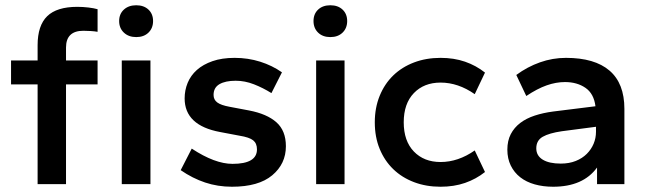

<svg xmlns="http://www.w3.org/2000/svg" viewBox="-20 -700 2464 730"><path d="M123 0V-379H22V-470H123V-528Q123 -603 159.5 -638.5Q196 -674 274 -674Q295 -674 316 -671.5Q337 -669 351 -665V-579Q341 -581 325 -582Q309 -583 297 -583Q231 -583 231 -519V-470H351V-379H231V0ZM443 0V-470H552V0ZM498 -559Q469 -559 451 -576Q433 -593 433 -620Q433 -647 451 -663.5Q469 -680 498 -680Q527 -680 544.5 -663.5Q562 -647 562 -620Q562 -593 544.5 -576Q527 -559 498 -559Z M862 10Q808 10 760 -6Q712 -22 667 -53L709 -135Q797 -77 864 -77Q957 -77 957 -132Q957 -155 942.5 -166.5Q928 -178 891 -184L817 -198Q682 -223 682 -326Q682 -357 693.5 -385Q705 -413 728.5 -434Q752 -455 788 -467.5Q824 -480 872 -480Q923 -480 969 -465.5Q1015 -451 1052 -425L1012 -346Q980 -366 945.5 -379.5Q911 -393 876 -393Q837 -393 814.5 -380Q792 -367 792 -339Q792 -321 806 -310.5Q820 -300 853 -294L927 -280Q995 -267 1031 -235Q1067 -203 1067 -144Q1067 -77 1015 -33.5Q963 10 862 10Z M1182 0V-470H1290V0ZM1236 -559Q1207 -559 1189.5 -576Q1172 -593 1172 -620Q1172 -647 1189.5 -663.5Q1207 -680 1236 -680Q1265 -680 1282.5 -663.5Q1300 -647 1300 -620Q1300 -593 1282.5 -576Q1265 -559 1236 -559Z M1655 10Q1600 10 1554 -7.5Q1508 -25 1475 -57Q1442 -89 1423.5 -134Q1405 -179 1405 -235Q1405 -290 1423.5 -335.5Q1442 -381 1475 -413Q1508 -445 1554 -462.5Q1600 -480 1655 -480Q1706 -480 1748 -465.5Q1790 -451 1824 -424L1785 -342Q1722 -386 1655 -386Q1592 -386 1553.5 -346Q1515 -306 1515 -235Q1515 -164 1553.5 -124Q1592 -84 1655 -84Q1722 -84 1785 -128L1824 -46Q1790 -19 1748 -4.5Q1706 10 1655 10Z M2083 10Q2045 10 2013 1Q1981 -8 1958 -26Q1935 -44 1922 -70.5Q1909 -97 1909 -131Q1909 -165 1922 -190Q1935 -215 1958 -232.5Q1981 -250 2013 -260.5Q2045 -271 2083 -276L2244 -296Q2238 -344 2206 -366Q2174 -388 2128 -388Q2094 -388 2058.5 -375.5Q2023 -363 1981 -335L1943 -415Q1985 -446 2033 -463Q2081 -480 2132 -480Q2241 -480 2297.5 -431.5Q2354 -383 2354 -286V0H2250V-63Q2197 10 2083 10ZM2112 -78Q2144 -78 2169 -88Q2194 -98 2211 -115Q2228 -132 2237 -153.5Q2246 -175 2246 -199V-218L2116 -201Q2068 -194 2043.5 -180Q2019 -166 2019 -136Q2019 -108 2043.5 -93Q2068 -78 2112 -78Z"/></svg>

Font: Gantari SemiBold
Style: Regular
Weight: 600
Designer: Anugrah Pasau
Foundry: Lafontype
Version: Version 1.000; ttfautohint (v1.8.4)